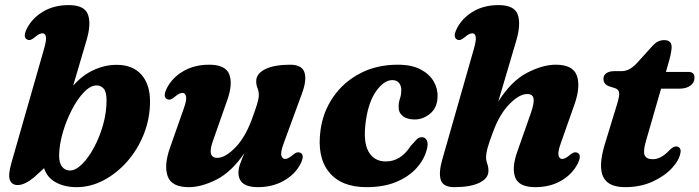

<svg xmlns="http://www.w3.org/2000/svg" viewBox="-20 -740 2816 773"><path d="M157 -542Q167.5 -578.5 164.8 -592.2Q162 -606 150.5 -606Q139 -606 120.5 -590.5Q110 -581.5 103 -579.5Q96 -577.5 89 -581Q70.5 -590.5 89 -626.5Q111 -668.5 154.8 -694Q198.5 -719.5 256.5 -719.5Q320.5 -719.5 334.2 -681.2Q348 -643 328 -576.5L274.5 -395Q311 -437 356.8 -458Q402.5 -479 449.5 -479Q514 -479 549 -439.8Q584 -400.5 584 -332Q584 -263 559.2 -200.5Q534.5 -138 492.2 -90Q450 -42 397.2 -14.2Q344.5 13.5 288.5 13.5Q240 13.5 204.5 -6Q169 -25.5 157.5 -63L116.5 -25.5Q79 5 51.5 5Q27.5 5 19.8 -15.2Q12 -35.5 26 -84.5ZM367 -396Q343 -395 317.2 -368Q291.5 -341 269.5 -298.5Q247.5 -256 233.2 -207.8Q219 -159.5 218 -115.5Q217.5 -84.5 229.8 -69Q242 -53.5 261 -53.5Q284.5 -53.5 310.2 -79Q336 -104.5 358.5 -146.2Q381 -188 395 -237.5Q409 -287 409 -336Q409 -370.5 396.8 -383.8Q384.5 -397 367 -396Z M1189.5 -125Q1208 -115.5 1189.5 -79.5Q1167.5 -37.5 1122.2 -12Q1077 13.5 1017.5 13.5Q940 13.5 940 -45.5Q940 -61.5 947 -81Q954 -100.5 964 -123.5Q912 -47.5 851.5 -17Q791 13.5 740 13.5Q670.5 13.5 655 -30.8Q639.5 -75 664.5 -145.5L719.5 -302Q732.5 -338 729 -352Q725.5 -366 714 -366Q702.5 -366 684 -350.5Q673.5 -341.5 666.5 -339.5Q659.5 -337.5 652.5 -341Q634 -350.5 652.5 -386.5Q674.5 -428.5 719 -454Q763.5 -479.5 822 -479.5Q888 -479.5 903 -440.8Q918 -402 895 -337L839.5 -179Q825 -140.5 829 -122.5Q833 -104.5 855 -104.5Q886.5 -104.5 926.2 -144.8Q966 -185 993 -257Q1007.5 -296.5 1014.8 -319.8Q1022 -343 1022 -357.5Q1022 -373 1016.8 -385.2Q1011.5 -397.5 1011.5 -413.5Q1011.5 -443.5 1047.8 -461.5Q1084 -479.5 1148.5 -479.5Q1195.5 -479.5 1205.8 -448.5Q1216 -417.5 1195 -361.5L1122.5 -164Q1109 -128 1112.8 -114Q1116.5 -100 1128 -100Q1139.5 -100 1158 -115.5Q1168.5 -124.5 1175.5 -126.2Q1182.5 -128 1189.5 -125Z M1559.5 -417.5Q1526.5 -417.5 1495.2 -374.2Q1464 -331 1453 -254Q1441 -170 1463.5 -130Q1486 -90 1533.5 -90Q1593.5 -90 1634 -153Q1649 -170 1657.8 -179Q1666.5 -188 1679.5 -187.5Q1692 -187.5 1698.5 -174.5Q1705 -161.5 1698 -137Q1687.5 -97 1656.5 -62.8Q1625.5 -28.5 1575.2 -7.5Q1525 13.5 1456 13.5Q1353.5 13.5 1304.5 -47.2Q1255.5 -108 1270.5 -216.5Q1280.5 -290 1321.5 -349.5Q1362.5 -409 1429 -444.2Q1495.5 -479.5 1582 -479.5Q1637.5 -479.5 1673.5 -460.5Q1709.5 -441.5 1726.5 -411.5Q1743.5 -381.5 1741.5 -347.5Q1739.5 -305 1711.2 -282Q1683 -259 1650 -259Q1618 -259 1601 -273.2Q1584 -287.5 1585 -310.5Q1585 -328 1590.2 -343Q1595.5 -358 1595.5 -376.5Q1596 -394 1586.8 -405.8Q1577.5 -417.5 1559.5 -417.5Z M2305 -79.5Q2283 -37.5 2238.5 -12Q2194 13.5 2135.5 13.5Q2069.5 13.5 2054.5 -25.2Q2039.5 -64 2062.5 -129L2118 -287Q2131.5 -326 2128 -343.8Q2124.5 -361.5 2102.5 -361.5Q2071 -361.5 2031.2 -321.2Q1991.5 -281 1965 -209Q1951.5 -173.5 1944.2 -148.5Q1937 -123.5 1937 -108Q1937 -93 1941.8 -80.5Q1946.5 -68 1946.5 -51.5Q1946.5 -22 1910.2 -4.2Q1874 13.5 1809 13.5Q1763.5 13.5 1754.5 -15.8Q1745.5 -45 1760.5 -97.5L1887.5 -542Q1898 -578.5 1895.2 -592.2Q1892.5 -606 1881.5 -606Q1869.5 -606 1851.5 -590.5Q1840.5 -581.5 1833.5 -579.5Q1826.5 -577.5 1820 -581Q1801.5 -590.5 1820 -626.5Q1842 -668.5 1885.5 -694Q1929 -719.5 1987 -719.5Q2051 -719.5 2064.5 -681.2Q2078 -643 2058.5 -576.5L1986 -331Q2038.5 -414 2101.8 -446.8Q2165 -479.5 2217.5 -479.5Q2287 -479.5 2302.5 -435.2Q2318 -391 2293 -320L2238 -164Q2225 -128 2228.8 -114Q2232.5 -100 2243.5 -100Q2255.5 -100 2273.5 -115.5Q2284.5 -124.5 2291.5 -126.2Q2298.5 -128 2305 -125Q2323.5 -115.5 2305 -79.5Z M2457.5 -384.5 2431 -393Q2409.5 -401.5 2409.5 -423Q2409.5 -437 2421 -445.2Q2432.5 -453.5 2452.5 -453.5H2481Q2498.5 -453.5 2512.8 -461Q2527 -468.5 2541.5 -483L2610 -558.5Q2629 -578.5 2654 -578.5Q2684 -578.5 2684 -550.5Q2684 -543 2681.8 -529.8Q2679.5 -516.5 2675 -499.5L2661 -450.5H2751.5Q2776 -450.5 2776 -427.5Q2776 -407 2759.2 -395Q2742.5 -383 2714.5 -383H2641.5L2580 -170Q2568.5 -129.5 2575.8 -114.2Q2583 -99 2608 -99Q2641.5 -99 2674.5 -134.5Q2690 -150.5 2702 -150.5Q2711 -150.5 2716.2 -144.2Q2721.5 -138 2720 -127.5Q2716 -97 2686.2 -64.2Q2656.5 -31.5 2607.5 -9Q2558.5 13.5 2497 13.5Q2428.5 13.5 2408.5 -28Q2388.5 -69.5 2414 -156L2465.5 -324.5Q2474.5 -355 2472.5 -367.2Q2470.5 -379.5 2457.5 -384.5Z"/></svg>

Font: Fraunces 9pt
Style: Bold Italic
Weight: 700
Italic angle: -16°
Version: Version 1.000;[b76b70a41]